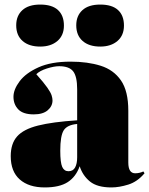

<svg xmlns="http://www.w3.org/2000/svg" viewBox="-20 -807 653 841"><path d="M176 14Q106 14 66.5 -21Q27 -56 27 -123Q27 -178 55 -209.5Q83 -241 146.5 -257Q210 -273 318 -280V-416Q318 -472 300.5 -494.5Q283 -517 239 -517Q217 -517 185.5 -507Q154 -497 139 -482Q172 -445 187 -423.5Q202 -402 206 -389.5Q210 -377 210 -367Q210 -342 189 -324Q168 -306 128 -306Q81 -306 60 -328Q39 -350 39 -383Q39 -415 66 -451Q93 -487 148.5 -512Q204 -537 289 -537Q364 -537 421 -519Q478 -501 510 -454.5Q542 -408 542 -322V-95Q542 -48 572 -48Q591 -48 608 -56L613 -48Q582 -11 542 1.5Q502 14 468 14Q406 14 374 -12Q342 -38 329 -79Q313 -33 277 -9.5Q241 14 176 14ZM280 -57Q300 -57 309 -73.5Q318 -90 318 -118V-264Q274 -260 259 -236Q244 -212 244 -147Q244 -95 252.5 -76Q261 -57 280 -57ZM419 -603Q370 -603 342 -627.5Q314 -652 314 -696Q314 -738 341 -762.5Q368 -787 419 -787Q471 -787 497 -763Q523 -739 523 -695Q523 -652 494.5 -627.5Q466 -603 419 -603ZM156 -603Q107 -603 79 -627.5Q51 -652 51 -696Q51 -738 78 -762.5Q105 -787 156 -787Q208 -787 234 -763Q260 -739 260 -695Q260 -652 231.5 -627.5Q203 -603 156 -603Z"/></svg>

Font: Literata 72pt Black
Style: Regular
Weight: 900
Designer: Latin by Veronika Burian and Jose Scaglione. Greek by Irene Vlachou. Cyrillic by Vera Evstafieva.
Foundry: TypeTogether
Version: Version 3.002